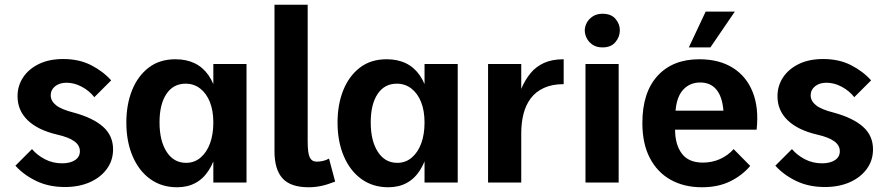

<svg xmlns="http://www.w3.org/2000/svg" viewBox="-20 -770 3733 810"><path d="M115 -141Q137 -115 170 -98Q203 -81 242 -81Q276 -81 296.5 -94.5Q317 -108 317 -132Q317 -157 293.5 -174Q270 -191 222 -202Q140 -221 97 -262.5Q54 -304 54 -364Q54 -408 77.5 -443.5Q101 -479 144 -500Q187 -521 247 -521Q313 -521 363.5 -495.5Q414 -470 449 -431L378 -360Q357 -387 325 -404Q293 -421 261 -421Q231 -421 212.5 -406Q194 -391 194 -368Q194 -344 216.5 -326Q239 -308 291 -295Q372 -273 414.5 -235.5Q457 -198 457 -140Q457 -93 430.5 -57Q404 -21 358.5 -1Q313 19 254 19Q186 19 133 -6.5Q80 -32 45 -71Z M727 20Q662 20 614 -14.5Q566 -49 539.5 -111Q513 -173 513 -253Q513 -329 537 -389Q561 -449 607 -484.5Q653 -520 720 -520Q813 -520 860 -452Q907 -384 907 -253Q907 -124 861 -52Q815 20 727 20ZM765 -83Q800 -83 826 -105Q852 -127 866 -165Q880 -203 880 -253Q880 -303 865.5 -339.5Q851 -376 824.5 -396.5Q798 -417 763 -417Q711 -417 682 -373.5Q653 -330 653 -254Q653 -176 683 -129.5Q713 -83 765 -83ZM880 0V-500H1020V0Z M1394 -4Q1361 9 1335 14.5Q1309 20 1282 20Q1206 20 1172 -17.5Q1138 -55 1138 -132V-750H1278V-175Q1278 -123 1287 -105.5Q1296 -88 1317 -88Q1328 -88 1342 -91Q1356 -94 1368 -101Z M1618 20Q1553 20 1505 -14.5Q1457 -49 1430.5 -111Q1404 -173 1404 -253Q1404 -329 1428 -389Q1452 -449 1498 -484.5Q1544 -520 1611 -520Q1704 -520 1751 -452Q1798 -384 1798 -253Q1798 -124 1752 -52Q1706 20 1618 20ZM1656 -83Q1691 -83 1717 -105Q1743 -127 1757 -165Q1771 -203 1771 -253Q1771 -303 1756.5 -339.5Q1742 -376 1715.5 -396.5Q1689 -417 1654 -417Q1602 -417 1573 -373.5Q1544 -330 1544 -254Q1544 -176 1574 -129.5Q1604 -83 1656 -83ZM1771 0V-500H1911V0Z M2039 -500H2179V-395Q2195 -433 2218 -461Q2241 -489 2275 -504.5Q2309 -520 2358 -520V-415Q2309 -415 2274.5 -399Q2240 -383 2219 -355Q2198 -327 2188.5 -289.5Q2179 -252 2179 -208V0H2039Z M2450 -500H2590V0H2450ZM2447 -642Q2447 -658 2455.5 -674Q2464 -690 2481 -701Q2498 -712 2522 -712Q2558 -712 2576.5 -690.5Q2595 -669 2595 -642Q2595 -615 2576.5 -592.5Q2558 -570 2522 -570Q2497 -570 2480.5 -581Q2464 -592 2455.5 -608.5Q2447 -625 2447 -642Z M2941 20Q2866 20 2809.5 -11.5Q2753 -43 2721.5 -103.5Q2690 -164 2690 -251Q2690 -380 2754 -450Q2818 -520 2930 -520Q3014 -520 3071.5 -484Q3129 -448 3155.5 -381.5Q3182 -315 3172 -223H2828Q2828 -160 2856.5 -122Q2885 -84 2945 -84Q2984 -84 3017.5 -99Q3051 -114 3075 -141L3145 -70Q3110 -29 3059.5 -4.5Q3009 20 2941 20ZM2830 -303H3032Q3027 -363 3002 -392.5Q2977 -422 2934 -422Q2891 -422 2863 -392.5Q2835 -363 2830 -303ZM2957 -721H3080L2977 -570H2886Z M3321 -141Q3343 -115 3376 -98Q3409 -81 3448 -81Q3482 -81 3502.5 -94.5Q3523 -108 3523 -132Q3523 -157 3499.5 -174Q3476 -191 3428 -202Q3346 -221 3303 -262.5Q3260 -304 3260 -364Q3260 -408 3283.5 -443.5Q3307 -479 3350 -500Q3393 -521 3453 -521Q3519 -521 3569.5 -495.5Q3620 -470 3655 -431L3584 -360Q3563 -387 3531 -404Q3499 -421 3467 -421Q3437 -421 3418.5 -406Q3400 -391 3400 -368Q3400 -344 3422.5 -326Q3445 -308 3497 -295Q3578 -273 3620.5 -235.5Q3663 -198 3663 -140Q3663 -93 3636.5 -57Q3610 -21 3564.5 -1Q3519 19 3460 19Q3392 19 3339 -6.5Q3286 -32 3251 -71Z"/></svg>

Font: Moderustic SemiBold
Style: Regular
Weight: 600
Designer: Tural Alisoy
Foundry: TAFT Foundry
Version: Version 2.120